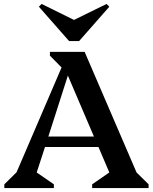

<svg xmlns="http://www.w3.org/2000/svg" viewBox="-20 -953 775 973"><path d="M2 0V-19L64 -80L292 -611L233 -671V-690H409L672 -79L733 -19V0H447V-19L534 -79L479 -208H208L166 -79L253 -19V0ZM225 -261H456L324 -570ZM191 -933 355 -852 520 -933 534 -919 381 -745H330L177 -919Z"/></svg>

Font: Platypi Medium
Style: Regular
Weight: 500
Designer: David Sargent
Foundry: Bolt Cutter Type
Version: Version 1.200; ttfautohint (v1.8.4.7-5d5b)